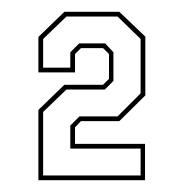

<svg xmlns="http://www.w3.org/2000/svg" viewBox="-20 -720 311 325"><path d="M45 -415V-534L89 -576.5H154.5L164.5 -586.5V-628.5L154.5 -638.5H117L107 -628.5V-597.5H45V-657.5L89 -700H182L226 -658V-558.5L182 -515H117L107 -504.5V-476.5H225.5V-415ZM53 -423H218V-468.5H99V-507.5L114.5 -523H179L218 -562V-654L179 -692H92.5L53 -654V-605.5H99V-631.5L114 -646.5H158L172 -631.5V-583L157.5 -568.5H92.5L53 -530.5Z"/></svg>

Font: Tourney Expanded Thin
Style: Regular
Weight: 100
Width: 7
Designer: Tyler Finck
Foundry: Etcetera Type Co
Version: Version 1.010; ttfautohint (v1.8.3)